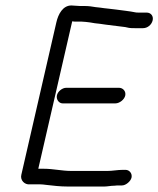

<svg xmlns="http://www.w3.org/2000/svg" viewBox="-20 -673 579 702"><path d="M209 -295H402C417 -295 435 -309 438 -324C441 -339 430 -352 415 -352H222C208 -352 191 -339 188 -324C185 -310 195 -295 209 -295ZM516 -627H487C482 -627 477 -627 474 -628C456 -632 425 -635 405 -638C385 -641 365 -642 347 -645L329 -647C318 -649 304 -651 291 -651H273C262 -651 252 -653 241 -653C210 -653 193 -622 186 -591L58 -34C53 -14 70 3 89 1H127C134 1 141 2 149 3C175 6 200 9 228 9H361C374 9 384 6 398 6C405 5 411 5 416 5H426C440 5 458 -10 461 -24C464 -39 453 -52 439 -52H429C410 -52 391 -48 373 -48H241C206 -48 175 -56 140 -56H120L244 -595C249 -594 255 -594 260 -594H278C288 -594 299 -592 309 -591L327 -588C334 -587 339 -587 345 -586L366 -583C388 -580 416 -577 438 -574L452 -571C458 -570 465 -570 474 -570H503C519 -570 534 -582 538 -598C542 -614 532 -627 516 -627Z"/></svg>

Font: Electronic
Style: It
Weight: 400
Version: Version 1.011